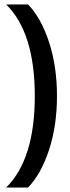

<svg xmlns="http://www.w3.org/2000/svg" viewBox="-20 -708 314 862"><path d="M7.8 -688H106Q164.6 -627.4 200.2 -518.8Q235.8 -410.2 235.8 -276.9Q235.8 -143.6 200.2 -35.2Q164.6 73.2 106 133.8H7.8Q136.2 6.8 136.2 -276.9Q136.2 -561 7.8 -688Z"/></svg>

Font: Overused Grotesk Medium
Style: Regular
Weight: 500
Version: Version 0.002